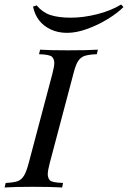

<svg xmlns="http://www.w3.org/2000/svg" viewBox="-51 -827 564 847"><path d="M227.1 -20 223.1 0Q176.3 -2.9 94.2 -2.9Q12.2 -2.9 -30.8 0L-25.9 -20Q9.3 -21.5 26.9 -27.8Q43.9 -34.2 54.7 -51.8Q65.4 -69.3 75.2 -106L180.2 -502Q188.5 -533.7 188.5 -549.3Q188.5 -564.9 179.2 -575.7Q169.9 -586.4 121.1 -587.9L126 -607.9Q166 -605 250 -605Q334 -605 380.9 -607.9L376 -587.9Q338.9 -586.4 321.3 -580.1Q303.7 -573.7 293 -556.6Q282.2 -539.6 272.9 -502L168 -106Q159.7 -74.2 159.7 -58.6Q159.7 -43 168.5 -32.2Q177.2 -21.5 227.1 -20ZM172.4 -697.3Q109.4 -727.1 94.7 -797.9L110.8 -803.2Q136.2 -772.5 171.4 -760.7Q207 -749 261.7 -749Q316.4 -749 377 -764.2Q437.5 -779.3 483.4 -807.1L493.7 -795.9Q466.8 -769 423.8 -742.7Q380.9 -716.3 333 -699.2Q286.1 -682.1 245.1 -682.1Q204.1 -682.1 172.4 -697.3Z"/></svg>

Font: PlayfairDisplaySC-Italic
Style: Italic
Weight: 400
Italic angle: -14°
Designer: Claus Eggers Sørensen
Foundry: Claus Eggers Sørensen
Version: Version 1.004;PS 001.004;hotconv 1.0.70;makeotf.lib2.5.58329